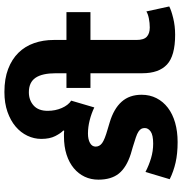

<svg xmlns="http://www.w3.org/2000/svg" viewBox="2 -796 805 848"><g transform="rotate(-90 404.0 -371.5)"><path d="M652 -480H775V-374H652V-171Q652 -138 666.5 -125Q681 -112 707 -112Q727 -112 747 -116Q767 -120 778 -127L800 -26Q783 -17 748.5 -8.5Q714 0 675 0Q582 0 543.5 -36Q505 -72 505 -145V-374H440V-480H505V-527Q505 -587 485 -616.5Q465 -646 421 -646Q386 -646 362.5 -625Q339 -604 339 -563Q339 -529 351.5 -500.5Q364 -472 384 -459L354 -357Q327 -370 297 -377.5Q267 -385 239 -385Q213 -385 197 -376Q181 -367 181 -351Q181 -334 196.5 -322.5Q212 -311 258 -298L288 -289Q348 -271 379 -236.5Q410 -202 410 -148Q410 -112 395 -82.5Q380 -53 352.5 -32Q325 -11 286.5 0Q248 11 201 11Q150 11 110.5 2Q71 -7 37 -24L69 -131Q98 -116 129.5 -106.5Q161 -97 194 -97Q232 -97 247.5 -108Q263 -119 263 -134Q263 -143 259.5 -149.5Q256 -156 247 -162Q238 -168 221.5 -173.5Q205 -179 179 -187L148 -196Q89 -215 62 -248.5Q35 -282 35 -339Q35 -372 48 -399.5Q61 -427 85.5 -447.5Q110 -468 145.5 -479.5Q181 -491 227 -491Q233 -491 239 -491Q245 -491 251 -490L252 -494Q240 -505 227.5 -529.5Q215 -554 215 -591Q215 -623 229 -652.5Q243 -682 269.5 -704.5Q296 -727 334.5 -740.5Q373 -754 422 -754Q481 -754 524 -737.5Q567 -721 595.5 -692Q624 -663 638 -623Q652 -583 652 -536Z"/></g></svg>

Font: Mukta Mahee ExtraBold
Style: Regular
Weight: 800
Designer: Shuchita Grover, Noopur Datye, Girish Dalvi, Yashodeep Gholap
Foundry: Ek Type
Version: Version 2.538;PS 1.000;hotconv 16.6.51;makeotf.lib2.5.65220;